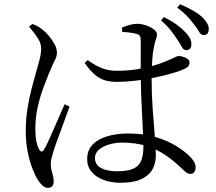

<svg xmlns="http://www.w3.org/2000/svg" viewBox="-20 -853 1040 924"><path d="M831.9 -664.6Q818.6 -685.5 800.9 -707.9Q783.2 -730.4 754.9 -754.7L768.8 -771Q805.1 -752.6 829.7 -734.8Q854.4 -717 871.2 -698.9Q888.4 -681 895.3 -666.1Q902.3 -651.2 900.7 -636.4Q899.9 -623.1 892.5 -617Q885 -610.8 874.5 -611.6Q862.7 -612.6 854.6 -628Q846.5 -643.5 831.9 -664.6ZM914.9 -734Q900.2 -754.2 882 -773.7Q863.7 -793.2 833 -816.5L846.7 -832.8Q884.2 -816.5 908.9 -802.3Q933.6 -788.2 952.1 -771.6Q969.9 -754 978 -738.5Q986.1 -723 984.5 -708.9Q983.7 -696.6 976.7 -690Q969.6 -683.5 958.5 -684.2Q946.3 -685 938 -700.4Q929.7 -715.7 914.9 -734ZM387.3 -549.7 402 -564Q432 -541.4 465.6 -526.9Q499.2 -512.4 541.5 -512.4Q594.8 -512.4 640.7 -519.9Q686.6 -527.5 721.4 -538Q756.3 -548.6 775.7 -557.2Q807.6 -570 820.7 -576.8Q833.7 -583.6 840.1 -583.6Q855.7 -582.8 874 -574.6Q892.2 -566.5 892.2 -551.9Q892.2 -537.9 881.3 -529.7Q870.5 -521.4 846.3 -512.3Q826.5 -505.5 792.8 -496.1Q759.2 -486.7 717.3 -478.4Q675.5 -470 630.9 -464.5Q586.3 -459 543.6 -459Q513 -459 487.9 -465.6Q462.7 -472.2 438.6 -492Q414.4 -511.8 387.3 -549.7ZM568.7 -699.2 566.5 -720.1Q582 -726.8 602.5 -732.7Q623 -738.5 639.4 -738.5Q661.3 -738.5 683.3 -730.7Q705.4 -722.8 720.3 -711.6Q735.3 -700.3 735.3 -688.3Q735.3 -678.4 732.7 -670.6Q730.1 -662.8 726.5 -651.5Q722.9 -640.2 719.1 -617.9Q715.9 -601 713.8 -579.1Q711.6 -557.2 710.6 -531.8Q709.6 -506.5 709.6 -479Q709.6 -402.2 714.7 -329.5Q719.8 -256.9 724.9 -197.9Q730 -138.9 730 -104.2Q730 -66.4 713 -36.7Q696.1 -7.1 658.8 9.7Q621.6 26.5 559.5 26.5Q515.3 26.5 478.9 13.2Q442.4 -0.2 421 -25.8Q399.5 -51.5 399.5 -87.3Q399.5 -130 425.9 -157.2Q452.3 -184.4 497.2 -197.5Q542.1 -210.6 595.5 -210.6Q673.6 -210.6 731.4 -192.7Q789.1 -174.8 828.5 -150Q867.9 -125.2 889.8 -103.9Q904.4 -90.1 912.9 -76.1Q921.4 -62.2 921.4 -47.9Q921.4 -33.5 915.1 -24.9Q908.8 -16.3 895.8 -16.3Q884.5 -16.3 874.6 -24.3Q864.8 -32.3 850.3 -46.1Q815 -80.8 774.3 -107.9Q733.6 -135.1 683.3 -150.9Q632.9 -166.7 566.6 -166.7Q535.9 -166.7 506 -158.1Q476.2 -149.4 456.6 -133.1Q437 -116.8 437 -92.9Q437 -59.2 467 -44Q497.1 -28.7 541.5 -28.7Q596.8 -28.7 624.1 -42.4Q651.4 -56 660.8 -83Q670.2 -109.9 670.2 -149.8Q670.2 -172.3 668.3 -210.1Q666.4 -247.9 664.1 -294.2Q661.7 -340.6 659.8 -388.8Q657.9 -437.1 657.1 -480.2Q657.1 -505.5 657.2 -540.4Q657.3 -575.3 657.3 -607.7Q657.3 -640.1 657.3 -656.7Q657.3 -668.7 655.4 -674.7Q653.4 -680.6 649.8 -684.2Q646.2 -687.8 638.6 -689.5Q624.7 -693.5 606.8 -695.9Q588.9 -698.4 568.7 -699.2ZM119.7 -725.1 136.1 -737.5Q153.3 -730.9 163.3 -725.3Q173.4 -719.7 187.3 -708.2Q197.4 -700.6 213.2 -682.5Q228.9 -664.3 241.5 -642.1Q254 -619.9 254 -598.4Q254 -582.5 243.8 -563.1Q233.6 -543.7 215 -498.7Q203.5 -470.8 188 -428.8Q172.4 -386.8 161.2 -336.7Q150 -286.6 150 -234.5Q150 -195 155.1 -171.9Q160.1 -148.8 168.6 -133.7Q173.6 -124.8 179.7 -123.9Q185.7 -123 191.9 -133.4Q200.1 -145.9 212.9 -174Q225.7 -202.1 240.3 -235.8Q254.9 -269.6 268.7 -301Q282.4 -332.4 290.8 -351.4L314.9 -340Q307.9 -320.6 297.1 -291.4Q286.2 -262.1 275.1 -231.3Q263.9 -200.5 254.2 -174.5Q244.6 -148.4 240 -134.4Q233.2 -110.9 228.7 -94.5Q224.3 -78.1 224.3 -65.5Q224.3 -42.8 231.3 -20.7Q238.4 1.5 238.4 20.4Q238.4 50.9 209.5 50.9Q196.4 50.9 184.7 40.1Q173 29.4 162.3 12.9Q149.2 -7.2 135.5 -42.9Q121.8 -78.6 112.8 -124.6Q103.9 -170.6 103.9 -220.6Q103.9 -280.9 112.6 -333Q121.2 -385.1 132.4 -427.5Q143.6 -470 152.2 -500Q162.2 -536.2 169.8 -563.9Q177.3 -591.6 178.1 -616.1Q178.9 -643.1 162.4 -668.7Q145.9 -694.3 119.7 -725.1Z"/></svg>

Font: Early Summer Mincho VF
Style: Regular
Weight: 250
Designer: GuiWonder
Version: Version 1.002